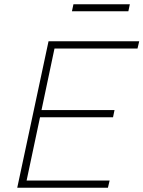

<svg xmlns="http://www.w3.org/2000/svg" viewBox="-20 -882 674 902"><path d="M61 0 208 -688H634L626 -654H236L175 -365H518L511 -331H168L105 -34H495L487 0ZM318 -829 325 -862H590L583 -829Z"/></svg>

Font: Saira Thin
Style: Italic
Weight: 100
Italic angle: -12°
Designer: Hector Gatti with collaboration of the Omnibus-Type team
Foundry: Omnibus-Type
Version: Version 1.101